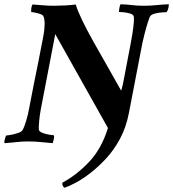

<svg xmlns="http://www.w3.org/2000/svg" viewBox="-39 -667 811 900"><path d="M467 -67 220 -507 152 -153Q147 -127 144.5 -98.5Q142 -70 143 -59Q145 -50 160.5 -44Q176 -38 193 -35.5Q210 -33 213 -33Q216 -26 213 -13.5Q210 -1 208 4Q181 2 152.5 -1Q124 -4 94 -4Q63 -4 38.5 -1Q14 2 -18 4Q-20 -3 -15.5 -17.5Q-11 -32 -10 -32Q-4 -32 12.5 -35Q29 -38 45.5 -43.5Q62 -49 67 -58Q74 -69 83 -98.5Q92 -128 97 -156Q109 -220 120 -274.5Q131 -329 142 -383.5Q153 -438 165 -502Q169 -522 170 -549Q171 -576 165 -590Q162 -597 150.5 -601Q139 -605 127 -607.5Q115 -610 109 -610Q107 -610 107 -618Q107 -626 109 -635Q111 -644 114 -646Q134 -645 159 -642.5Q184 -640 215 -640Q239 -640 266.5 -641.5Q294 -643 316 -646Q324 -618 346 -572.5Q368 -527 399 -471.5Q430 -416 464 -357Q498 -298 529 -242Q531 -247 534 -259.5Q537 -272 539 -282L574 -465Q578 -484 582 -510.5Q586 -537 588 -560Q590 -583 588 -590Q586 -599 571 -603.5Q556 -608 540.5 -609.5Q525 -611 519 -611Q518 -611 520 -625.5Q522 -640 526 -647Q557 -646 580.5 -643Q604 -640 635 -640Q665 -640 694.5 -643Q724 -646 752 -647Q753 -643 750.5 -630.5Q748 -618 742 -610Q739 -610 722 -609Q705 -608 687 -603.5Q669 -599 663 -588Q660 -581 653 -559Q646 -537 639.5 -511.5Q633 -486 629 -468L565 -136Q552 -69 523 -15.5Q494 38 456.5 78Q419 118 381.5 146.5Q344 175 312 191.5Q280 208 263 213Q259 211 256 205Q253 199 253 195Q253 190 254 189Q321 153 379 91.5Q437 30 467 -67Z"/></svg>

Font: Amiri
Style: Bold Italic
Weight: 700
Italic angle: 10°
Designer: Khaled Hosny
Version: Version 0.113